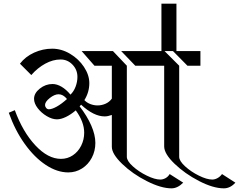

<svg xmlns="http://www.w3.org/2000/svg" viewBox="-20 -968 1306 1049"><path d="M1266 30Q1238 61 1203 61Q1145 61 1067.5 21Q990 -19 933.5 -73.5Q877 -128 877 -168V-609H790H719L642 -689H862V-948H944V-689H1075V-609H1004L925 -689H879L959 -609V-111Q959 -89 991 -59.5Q1023 -30 1066.5 -8.5Q1110 13 1140 13Q1154 13 1168.5 5Q1183 -3 1193 -17ZM907 -17 981 30Q950 61 917 61Q860 61 782 21.5Q704 -18 647.5 -72.5Q591 -127 591 -166V-340Q569 -332 552 -332Q492 -332 423 -396L415 -387Q456 -334 478.5 -282.5Q501 -231 501 -187Q501 -143 481.5 -106Q462 -69 428 -47.5Q394 -26 353 -26Q292 -26 230 -67Q168 -108 115 -182Q62 -256 28 -352L61 -366Q104 -248 173 -174Q242 -100 313 -100Q349 -100 378 -119.5Q407 -139 423.5 -172Q440 -205 440 -243Q440 -302 394 -365Q367 -342 340 -329Q313 -316 291 -316Q265 -316 235.5 -333.5Q206 -351 186 -377Q166 -403 166 -428Q166 -459 197.5 -484Q229 -509 267 -509Q291 -509 316.5 -494Q342 -479 365 -451Q383 -468 393 -494.5Q403 -521 403 -548Q403 -587 376 -615Q349 -643 311 -643Q269 -643 227 -620Q185 -597 151 -558L89 -620Q119 -659 166.5 -680.5Q214 -702 265 -702Q316 -702 363 -674Q410 -646 439 -602Q468 -558 468 -514Q468 -464 441 -421Q454 -407 473.5 -399.5Q493 -392 513 -392Q535 -392 556 -401Q577 -410 591 -429V-609H496L426 -689H597L673 -609V-111Q673 -89 705.5 -59.5Q738 -30 782 -8.5Q826 13 856 13Q870 13 884 5.5Q898 -2 907 -17ZM346 -427Q325 -453 300 -453Q278 -453 252 -432.5Q226 -412 226 -394Q226 -386 232 -378.5Q238 -371 247 -371Q264 -371 290 -385.5Q316 -400 346 -427Z"/></svg>

Font: Amita
Style: Regular
Weight: 400
Designer: Eduardo Rodriguez Tunni, Modular Infotech, Brian J. Bonislawsky
Foundry: Eduardo Rodriguez Tunni, Modular Infotech, Brian J. Bonislawsky
Version: Version 1.004